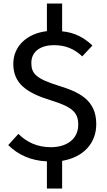

<svg xmlns="http://www.w3.org/2000/svg" viewBox="-20 -910 613 1097"><path d="M530 -201C530 -339 432 -384 316 -420C187 -460 159 -489 159 -550C159 -619 216 -652 288 -652C349 -652 401 -634 450 -588L508 -650C459 -696 407 -724 335 -731V-890H248V-732C135 -719 56 -647 56 -545C56 -434 130 -380 270 -337C393 -299 427 -268 427 -198C427 -111 356 -69 271 -69C193 -69 134 -97 85 -145L27 -81C83 -26 156 8 248 12V167H335V9C459 -12 530 -93 530 -201Z"/></svg>

Font: Glow Sans SC Normal Medium
Style: Regular
Weight: 600
Designer: Ryoko NISHIZUKA (kana, bopomofo & ideographs); Paul D. Hunt (Latin, Greek & Cyrillic); Sandoll Communications, Soo-young
Version: Version 0.93